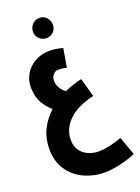

<svg xmlns="http://www.w3.org/2000/svg" viewBox="-220 -940 1037 1424"><g transform="rotate(-20 298.0 -228.0)"><path d="M596 338Q555 358 480.5 376Q406 394 348 394Q264 394 188.5 359.5Q113 325 66.5 256.5Q20 188 20 90Q20 9 53 -59.5Q86 -128 145 -181Q105 -215 78 -261Q51 -307 48 -380Q46 -441 76 -490.5Q106 -540 157.5 -567.5Q209 -595 268 -595Q317 -595 374 -579L349 -433Q313 -441 285 -441Q259 -441 242.5 -421.5Q226 -402 226 -373Q226 -342 243 -314.5Q260 -287 284 -272Q351 -302 420 -317L461 -169Q329 -139 261 -72.5Q193 -6 193 81Q193 134 219 168Q245 202 283.5 217Q322 232 360 232Q433 232 544 193ZM204 -768Q204 -802 227 -826Q250 -850 283 -850Q316 -850 338.5 -826Q361 -802 361 -768Q361 -736 338.5 -713Q316 -690 283 -690Q250 -690 227 -713Q204 -736 204 -768Z"/></g></svg>

Font: Noto Sans Arabic CondBlack
Style: Regular
Weight: 900
Width: 3
Designer: Nadine Chahine
Foundry: Monotype Imaging Inc.
Version: Version 1.001